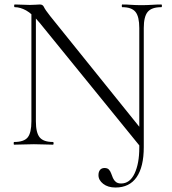

<svg xmlns="http://www.w3.org/2000/svg" viewBox="-20 -645 765 856"><path d="M609 13 157 -543Q123 -584 96.5 -598.5Q70 -613 46 -613Q43 -613 43 -619Q43 -625 46 -625Q63 -625 81 -624Q99 -623 113 -623Q127 -623 139.5 -624Q152 -625 158 -625Q171 -625 176 -613.5Q181 -602 204 -573L613 -65L621 11ZM495 191Q461 191 440 174.5Q419 158 419 136Q419 121 426 112.5Q433 104 446 104Q459 104 465.5 111Q472 118 475.5 128Q479 138 483.5 148.5Q488 159 496.5 166Q505 173 520 173Q559 173 580 128.5Q601 84 601 14L621 11Q621 99 589 145Q557 191 495 191ZM43 0Q41 0 41 -6Q41 -12 43 -12Q87 -12 103.5 -32.5Q120 -53 120 -104V-602L140 -600V-104Q140 -53 157 -32.5Q174 -12 216 -12Q219 -12 219 -6Q219 0 216 0Q197 0 176.5 -1Q156 -2 131 -2Q107 -2 85 -1Q63 0 43 0ZM601 14V-520Q601 -571 584 -592Q567 -613 525 -613Q523 -613 523 -619Q523 -625 525 -625Q545 -625 565.5 -623.5Q586 -622 611 -622Q634 -622 657 -623.5Q680 -625 699 -625Q702 -625 702 -619Q702 -613 699 -613Q656 -613 638.5 -592Q621 -571 621 -520V11Z"/></svg>

Font: Cormorant Garamond Light
Style: Regular
Weight: 300
Designer: Christian Thalmann (Catharsis Fonts)
Foundry: Catharsis Fonts
Version: Version 4.001